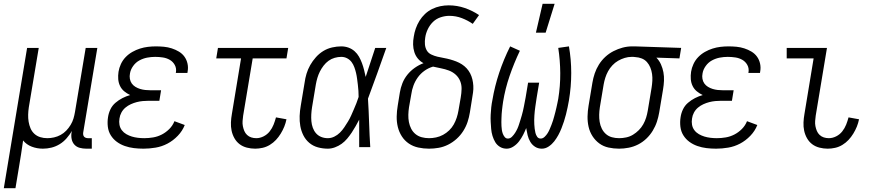

<svg xmlns="http://www.w3.org/2000/svg" viewBox="-46 -771 4566 1006"><path d="M-26 215 96 -520H157L105 -209Q102 -189 101.5 -170Q101 -151 104 -133Q107 -115 114 -98.5Q121 -82 134 -70Q147 -58 164.5 -52.5Q182 -47 202 -47Q219 -47 237 -51Q255 -55 271.5 -64Q288 -73 301 -86.5Q314 -100 324 -116.5Q334 -133 339 -150Q344 -167 347 -185L403 -520H464L390 -77Q389 -71 390 -65Q391 -59 394.5 -55Q398 -51 403.5 -49Q409 -47 415 -47H435V8H406Q388 8 371.5 3.5Q355 -1 344 -13Q333 -25 329.5 -42Q326 -59 329 -77L331 -85Q319 -65 303 -46.5Q287 -28 266.5 -15.5Q246 -3 223.5 2.5Q201 8 179 8Q148 8 120.5 -2.5Q93 -13 75 -35Q70 1 64.5 36.5Q59 72 53 107L35 215Z M706 8Q680 8 655.5 5Q631 2 608 -6Q585 -14 566 -28Q547 -42 534.5 -62Q522 -82 519 -107Q516 -132 520 -157Q523 -178 532.5 -198Q542 -218 559 -232.5Q576 -247 595.5 -257Q615 -267 636 -273Q619 -281 605 -292.5Q591 -304 583 -320.5Q575 -337 573.5 -356Q572 -375 575 -395Q578 -415 587.5 -435.5Q597 -456 612.5 -472Q628 -488 647.5 -499Q667 -510 687.5 -516.5Q708 -523 729 -525.5Q750 -528 771 -528Q792 -528 813 -526Q834 -524 854 -517.5Q874 -511 891.5 -500.5Q909 -490 920.5 -474Q932 -458 936.5 -437.5Q941 -417 937 -396L936 -389H875L876 -393Q879 -414 869.5 -431Q860 -448 843.5 -457.5Q827 -467 807 -470Q787 -473 767 -473Q746 -473 725 -469Q704 -465 684.5 -454.5Q665 -444 651.5 -425Q638 -406 635 -386Q632 -372 634.5 -358Q637 -344 644.5 -333.5Q652 -323 663.5 -316Q675 -309 688 -305Q701 -301 715 -299.5Q729 -298 743 -298H798L789 -243H734Q718 -243 702 -241.5Q686 -240 670.5 -236Q655 -232 639.5 -225Q624 -218 611 -207Q598 -196 590 -181Q582 -166 580 -150Q577 -133 580 -117Q583 -101 592.5 -88.5Q602 -76 616 -68Q630 -60 645 -55.5Q660 -51 676.5 -49Q693 -47 710 -47Q733 -47 756.5 -51Q780 -55 801.5 -66Q823 -77 841 -95Q859 -113 868 -136L922 -116Q910 -85 885.5 -59.5Q861 -34 831.5 -18.5Q802 -3 769.5 2.5Q737 8 706 8Z M1291 8Q1269 8 1247.5 2.5Q1226 -3 1209.5 -15.5Q1193 -28 1182.5 -46.5Q1172 -65 1167.5 -86Q1163 -107 1164 -129.5Q1165 -152 1169 -174L1217 -465H1087L1096 -520H1464L1455 -465H1278L1228 -165Q1226 -151 1225 -137Q1224 -123 1226.5 -110Q1229 -97 1234 -85Q1239 -73 1248.5 -64Q1258 -55 1270.5 -51Q1283 -47 1297 -47Q1316 -47 1335 -56.5Q1354 -66 1367 -82.5Q1380 -99 1387.5 -118Q1395 -137 1400 -156L1455 -146Q1451 -126 1443.5 -107.5Q1436 -89 1425 -71Q1414 -53 1400 -38Q1386 -23 1368 -12Q1350 -1 1330 3.5Q1310 8 1291 8Z M1672 8Q1645 8 1619.5 1Q1594 -6 1574.5 -22.5Q1555 -39 1543.5 -62Q1532 -85 1527.5 -110.5Q1523 -136 1524 -163Q1525 -190 1530 -218L1550 -338Q1553 -361 1560 -384.5Q1567 -408 1579.5 -430Q1592 -452 1609.5 -471.5Q1627 -491 1648.5 -504Q1670 -517 1694.5 -522.5Q1719 -528 1742 -528Q1762 -528 1780 -521.5Q1798 -515 1812 -502.5Q1826 -490 1835 -474Q1844 -458 1850.5 -440.5Q1857 -423 1861.5 -405Q1866 -387 1870 -368Q1882 -406 1895 -444Q1908 -482 1920 -520H1978Q1954 -453 1930.5 -386.5Q1907 -320 1882 -254Q1886 -191 1888 -127Q1890 -63 1894 0H1836Q1836 -36 1836 -72Q1836 -108 1836 -144Q1827 -127 1817.5 -110Q1808 -93 1797 -76.5Q1786 -60 1773 -44.5Q1760 -29 1744 -17.5Q1728 -6 1709 1Q1690 8 1672 8ZM1672 -47Q1689 -47 1705.5 -55Q1722 -63 1735 -76Q1748 -89 1758 -104Q1768 -119 1777.5 -134.5Q1787 -150 1794 -166Q1801 -182 1808 -198Q1815 -214 1821.5 -230.5Q1828 -247 1833 -263Q1833 -279 1832 -295Q1831 -311 1829 -327Q1827 -343 1825 -358.5Q1823 -374 1819.5 -389Q1816 -404 1810.5 -419Q1805 -434 1796 -446Q1787 -458 1773 -465.5Q1759 -473 1742 -473Q1725 -473 1707.5 -468Q1690 -463 1675.5 -452.5Q1661 -442 1649.5 -427Q1638 -412 1630 -396Q1622 -380 1617 -363Q1612 -346 1609 -329L1589 -209Q1586 -190 1585 -172Q1584 -154 1585.5 -136Q1587 -118 1593 -101.5Q1599 -85 1610 -72.5Q1621 -60 1637 -53.5Q1653 -47 1672 -47Z M2202 8Q2173 8 2145.5 2Q2118 -4 2096 -19Q2074 -34 2059.5 -56.5Q2045 -79 2038.5 -105.5Q2032 -132 2032.5 -160.5Q2033 -189 2038 -218L2049 -286Q2053 -311 2062.5 -335Q2072 -359 2088.5 -379.5Q2105 -400 2127 -415.5Q2149 -431 2173 -440Q2156 -449 2143.5 -464Q2131 -479 2125 -498Q2119 -517 2118.5 -537.5Q2118 -558 2122 -579Q2125 -600 2132.5 -621.5Q2140 -643 2152 -662.5Q2164 -682 2181 -698Q2198 -714 2218.5 -724Q2239 -734 2261 -738.5Q2283 -743 2305 -743Q2349 -743 2389.5 -729Q2430 -715 2464 -692L2431 -646Q2405 -664 2374 -676Q2343 -688 2308 -688Q2286 -688 2263 -680.5Q2240 -673 2223 -656.5Q2206 -640 2195.5 -618Q2185 -596 2182 -574Q2179 -556 2180.5 -538.5Q2182 -521 2190 -507Q2198 -493 2213.5 -485.5Q2229 -478 2246 -474Q2263 -470 2280 -467Q2297 -464 2313 -459.5Q2329 -455 2344.5 -449Q2360 -443 2374 -434Q2388 -425 2399 -413Q2410 -401 2417.5 -386.5Q2425 -372 2429 -355.5Q2433 -339 2434 -321.5Q2435 -304 2432.5 -286.5Q2430 -269 2427 -251L2416 -182Q2412 -157 2404 -132.5Q2396 -108 2381.5 -85Q2367 -62 2346.5 -43.5Q2326 -25 2302 -13Q2278 -1 2252.5 3.5Q2227 8 2202 8ZM2202 -47Q2220 -47 2239 -51Q2258 -55 2275.5 -64.5Q2293 -74 2307.5 -88Q2322 -102 2331.5 -119Q2341 -136 2347 -154.5Q2353 -173 2356 -191L2368 -260Q2372 -283 2372.5 -305Q2373 -327 2365 -346.5Q2357 -366 2341.5 -380Q2326 -394 2306 -401.5Q2286 -409 2265 -413Q2244 -417 2223 -422Q2199 -415 2178.5 -400.5Q2158 -386 2143.5 -366Q2129 -346 2120.5 -323Q2112 -300 2109 -277L2097 -209Q2094 -189 2093.5 -169.5Q2093 -150 2096.5 -131.5Q2100 -113 2108.5 -96.5Q2117 -80 2131 -68.5Q2145 -57 2163.5 -52Q2182 -47 2202 -47Z M2609 8Q2589 8 2573.5 -1.5Q2558 -11 2549 -26Q2540 -41 2534.5 -59Q2529 -77 2527.5 -95.5Q2526 -114 2525 -132.5Q2524 -151 2525 -170.5Q2526 -190 2528 -209Q2530 -228 2534 -247Q2546 -319 2569.5 -389.5Q2593 -460 2627 -528L2678 -505Q2647 -440 2624 -373Q2601 -306 2590 -238Q2588 -227 2587 -216.5Q2586 -206 2584.5 -195.5Q2583 -185 2582.5 -174Q2582 -163 2581.5 -152.5Q2581 -142 2581 -131.5Q2581 -121 2581.5 -110.5Q2582 -100 2583.5 -90Q2585 -80 2588.5 -70.5Q2592 -61 2598.5 -53Q2605 -45 2615 -45Q2627 -45 2636.5 -54.5Q2646 -64 2653 -75Q2660 -86 2665 -97Q2670 -108 2673.5 -119.5Q2677 -131 2681 -143Q2685 -155 2688 -166.5Q2691 -178 2694 -189.5Q2697 -201 2699 -213Q2701 -225 2703.5 -236.5Q2706 -248 2708 -260L2721 -338H2779L2766 -260Q2764 -248 2762.5 -236.5Q2761 -225 2759 -213Q2757 -201 2756 -189.5Q2755 -178 2754 -166Q2753 -154 2753 -142.5Q2753 -131 2753.5 -119.5Q2754 -108 2755.5 -96.5Q2757 -85 2759.5 -74.5Q2762 -64 2768.5 -54.5Q2775 -45 2787 -45Q2798 -45 2807.5 -54Q2817 -63 2823.5 -73.5Q2830 -84 2834.5 -95Q2839 -106 2843.5 -117Q2848 -128 2851.5 -139.5Q2855 -151 2858 -162Q2861 -173 2864 -184.5Q2867 -196 2869.5 -207.5Q2872 -219 2874.5 -230.5Q2877 -242 2879 -253Q2890 -321 2889.5 -388Q2889 -455 2879 -520L2935 -528Q2947 -460 2947 -388.5Q2947 -317 2935 -245Q2932 -227 2928 -208.5Q2924 -190 2919.5 -171.5Q2915 -153 2909 -135Q2903 -117 2896 -99Q2889 -81 2879.5 -63.5Q2870 -46 2858 -30.5Q2846 -15 2829 -3.5Q2812 8 2793 8Q2773 8 2757.5 -2Q2742 -12 2732.5 -28Q2723 -44 2718.5 -62.5Q2714 -81 2711 -100Q2704 -82 2695 -64.5Q2686 -47 2674 -31Q2662 -15 2644.5 -3.5Q2627 8 2609 8ZM2762 -600 2797 -751H2860L2813 -600Z M3198 8Q3169 8 3142 2Q3115 -4 3094 -19.5Q3073 -35 3058.5 -57.5Q3044 -80 3038 -106.5Q3032 -133 3032.5 -161Q3033 -189 3038 -218L3058 -338Q3062 -362 3070 -386Q3078 -410 3092 -432.5Q3106 -455 3125.5 -473Q3145 -491 3168.5 -503Q3192 -515 3216.5 -521.5Q3241 -528 3266 -528H3281L3523 -520L3514 -465L3393 -469Q3408 -454 3417 -434Q3426 -414 3430 -392.5Q3434 -371 3433 -348Q3432 -325 3428 -302L3408 -182Q3404 -158 3396 -133.5Q3388 -109 3374 -86Q3360 -63 3340.5 -44.5Q3321 -26 3297.5 -14Q3274 -2 3248 3Q3222 8 3198 8ZM3198 -47Q3216 -47 3235 -51Q3254 -55 3270.5 -65Q3287 -75 3301 -89Q3315 -103 3324.5 -120Q3334 -137 3339.5 -155Q3345 -173 3348 -191L3368 -311Q3371 -330 3372 -348Q3373 -366 3370.5 -383.5Q3368 -401 3361.5 -417Q3355 -433 3344 -445.5Q3333 -458 3317 -464.5Q3301 -471 3282 -472L3272 -473H3263Q3245 -473 3227 -467.5Q3209 -462 3192.5 -452.5Q3176 -443 3162.5 -428.5Q3149 -414 3140 -397.5Q3131 -381 3125.5 -363.5Q3120 -346 3117 -329L3097 -209Q3094 -189 3093.5 -170Q3093 -151 3096 -132.5Q3099 -114 3107 -97.5Q3115 -81 3128.5 -69Q3142 -57 3160 -52Q3178 -47 3198 -47Z M3706 8Q3680 8 3655.5 5Q3631 2 3608 -6Q3585 -14 3566 -28Q3547 -42 3534.5 -62Q3522 -82 3519 -107Q3516 -132 3520 -157Q3523 -178 3532.5 -198Q3542 -218 3559 -232.5Q3576 -247 3595.5 -257Q3615 -267 3636 -273Q3619 -281 3605 -292.5Q3591 -304 3583 -320.5Q3575 -337 3573.5 -356Q3572 -375 3575 -395Q3578 -415 3587.5 -435.5Q3597 -456 3612.5 -472Q3628 -488 3647.5 -499Q3667 -510 3687.5 -516.5Q3708 -523 3729 -525.5Q3750 -528 3771 -528Q3792 -528 3813 -526Q3834 -524 3854 -517.5Q3874 -511 3891.5 -500.5Q3909 -490 3920.5 -474Q3932 -458 3936.5 -437.5Q3941 -417 3937 -396L3936 -389H3875L3876 -393Q3879 -414 3869.5 -431Q3860 -448 3843.5 -457.5Q3827 -467 3807 -470Q3787 -473 3767 -473Q3746 -473 3725 -469Q3704 -465 3684.5 -454.5Q3665 -444 3651.5 -425Q3638 -406 3635 -386Q3632 -372 3634.5 -358Q3637 -344 3644.5 -333.5Q3652 -323 3663.5 -316Q3675 -309 3688 -305Q3701 -301 3715 -299.5Q3729 -298 3743 -298H3798L3789 -243H3734Q3718 -243 3702 -241.5Q3686 -240 3670.5 -236Q3655 -232 3639.5 -225Q3624 -218 3611 -207Q3598 -196 3590 -181Q3582 -166 3580 -150Q3577 -133 3580 -117Q3583 -101 3592.5 -88.5Q3602 -76 3616 -68Q3630 -60 3645 -55.5Q3660 -51 3676.5 -49Q3693 -47 3710 -47Q3733 -47 3756.5 -51Q3780 -55 3801.5 -66Q3823 -77 3841 -95Q3859 -113 3868 -136L3922 -116Q3910 -85 3885.5 -59.5Q3861 -34 3831.5 -18.5Q3802 -3 3769.5 2.5Q3737 8 3706 8Z M4291 8Q4269 8 4247.5 2.5Q4226 -3 4209.5 -15.5Q4193 -28 4182.5 -46.5Q4172 -65 4167.5 -86Q4163 -107 4164 -129.5Q4165 -152 4169 -174L4217 -465H4076V-520H4287L4228 -165Q4226 -151 4225 -137Q4224 -123 4226.5 -110Q4229 -97 4234 -85Q4239 -73 4248.5 -64Q4258 -55 4270.5 -51Q4283 -47 4297 -47Q4316 -47 4335 -56.5Q4354 -66 4367 -82.5Q4380 -99 4387.5 -118Q4395 -137 4400 -156L4455 -146Q4451 -126 4443.5 -107.5Q4436 -89 4425 -71Q4414 -53 4400 -38Q4386 -23 4368 -12Q4350 -1 4330 3.5Q4310 8 4291 8Z"/></svg>

Font: Iosevka Light
Style: Italic
Weight: 300
Italic angle: -9°
Monospace: yes
Designer: Belleve Invis
Foundry: Belleve Invis
Version: Version 32.5.0; ttfautohint (v1.8.4)